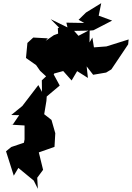

<svg xmlns="http://www.w3.org/2000/svg" viewBox="-20 -1095 832 1212"><path d="M367 -660 432 -587 467 -646 535 -603 527 -676 568 -623 650 -637 683 -657 789 -815 792 -846 652 -802 573 -796 563 -858 545 -827 546 -906 464 -863 400 -902 320 -873 268 -837 282 -853 190 -858 153 -824 144 -729 208 -684 233 -648 271 -613 244 -588 245 -515 222 -558 121 -426 51 -369 101 -368 59 -306 50 -308 135 -303V-215L131 -194L51 -167L18 -140L67 14L96 -35L193 45L219 97L215 27L252 -23L225 -133C258 -145 292 -156 324 -168L329 -254L305 -338L259 -374L273 -458L275 -486L357 -555L319 -625L322 -631L388 -649ZM365 -925 345 -917 350 -829 405 -788 500 -841 448 -900 548 -902 570 -904 688 -965 603 -996 619 -1075 523 -1016 476 -970 512 -950 399 -952 406 -922 300 -974 398 -875Z"/></svg>

Font: Hussar Lance
Style: ExBdObl
Weight: 700
Foundry: Cannot Into Space Fonts, PlusOne Fonts
Version: Version 2.270